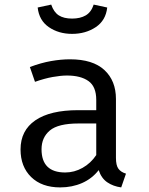

<svg xmlns="http://www.w3.org/2000/svg" viewBox="-20 -812 655 844"><path d="M489.7 -117.9Q489.7 -85.1 500.5 -70.3Q511.3 -55.4 533.8 -48.7L512.8 11.8Q477.9 7.2 451.8 -10.5Q425.6 -28.2 413.8 -64.1Q384.6 -26.7 340.8 -7.4Q296.9 11.8 244.6 11.8Q163.6 11.8 116.9 -33.8Q70.3 -79.5 70.3 -154.9Q70.3 -238.5 135.4 -283.1Q200.5 -327.7 323.6 -327.7H403.1V-372.8Q403.1 -431.3 369 -455.6Q334.9 -480 274.4 -480Q247.7 -480 211.8 -473.6Q175.9 -467.2 133.8 -452.3L111.3 -517.4Q160.5 -535.9 204.4 -543.6Q248.2 -551.3 287.7 -551.3Q388.2 -551.3 439 -504.1Q489.7 -456.9 489.7 -376.9ZM266.7 -53.8Q306.7 -53.8 342.8 -74.1Q379 -94.4 403.1 -130.3V-269.2H325.1Q235.9 -269.2 199.2 -238.5Q162.6 -207.7 162.6 -155.9Q162.6 -53.8 266.7 -53.8ZM296.9 -663.1Q237.9 -663.1 194.9 -692.6Q151.8 -722.1 145.6 -779L205.1 -791.8Q216.4 -758.5 238.5 -744.4Q260.5 -730.3 296.9 -730.3Q332.8 -730.3 356.9 -744.4Q381 -758.5 391.8 -791.8L451.3 -779Q445.1 -722.1 400.8 -692.6Q356.4 -663.1 296.9 -663.1Z"/></svg>

Font: FiraCode Nerd Font
Style: Regular
Weight: 400
Designer: Carrois Corporate, Edenspiekermann AG, Nikita Prokopov
Foundry: Carrois Corporate, Edenspiekermann AG, Nikita Prokopov
Version: Version 6.002;Nerd Fonts 3.4.0